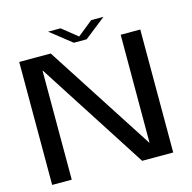

<svg xmlns="http://www.w3.org/2000/svg" viewBox="-113 -904 1020 1018"><g transform="rotate(-15 397.0 -395.0)"><path d="M49.5 0H157V-597.5H159L543.5 0H714V-675H606.5L606 -83.5H604.5L222.5 -675H49.5ZM355.5 -698.5H426L543 -790.5H475.5L391.5 -723L307.5 -790.5H239Z"/></g></svg>

Font: Anybody SemiExpanded
Style: Regular
Weight: 400
Width: 6
Designer: Tyler Finck
Foundry: Etcetera Type Company
Version: Version 1.113;gftools[0.9.25]